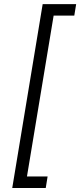

<svg xmlns="http://www.w3.org/2000/svg" viewBox="-20 -791 396 949"><path d="M40.5 138.2 190.9 -770.5H356.4L347.2 -713.9H245.1L113.3 81.1H215.3L206.1 138.2Z"/></svg>

Font: Inter 18pt Light
Style: Italic
Weight: 300
Italic angle: -9.3988°
Designer: Rasmus Andersson
Foundry: rsms
Version: Version 4.001;git-66647c0bb